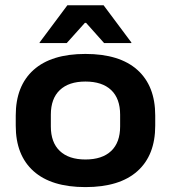

<svg xmlns="http://www.w3.org/2000/svg" viewBox="-20 -710 662 744"><path d="M311 15Q179 15 110 -46.8Q41 -108.5 41 -223V-262.5Q41 -377 110 -439Q179 -501 311 -501Q443.5 -501 512.5 -439Q581.5 -377 581.5 -262.5V-223Q581.5 -108.5 512.5 -46.8Q443.5 15 311 15ZM311 -92Q376 -92 410.8 -125Q445.5 -158 445.5 -220V-265.5Q445.5 -328 410.8 -361Q376 -394 311 -394Q246.5 -394 211.8 -361Q177 -328 177 -265.5V-220Q177 -158 211.8 -125Q246.5 -92 311 -92ZM241 -689.5H381.5L489 -545.5V-543H383.5L313.5 -621.5H309L238.5 -543H133.5V-545.5Z"/></svg>

Font: Anek Gujarati SemiExpanded SemiBold
Style: Regular
Weight: 600
Width: 6
Designer: Mrunmayee Ghaisas (Gujarati), Yesha Goshar (Latin)
Foundry: Ek Type
Version: Version 1.003